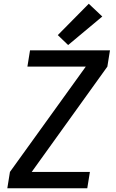

<svg xmlns="http://www.w3.org/2000/svg" viewBox="-20 -1003 616 1023"><path d="M19 0H445L459 -87H149L552 -648L566 -735H140L126 -648H437L33 -87ZM343 -763 525 -915 453 -983 288 -816Z"/></svg>

Font: Iosevka Sparkle Medium
Style: Italic
Weight: 500
Italic angle: -9°
Designer: Belleve Invis
Foundry: Belleve Invis
Version: Version 4.5.0; ttfautohint (v1.8.3)